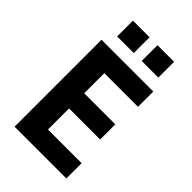

<svg xmlns="http://www.w3.org/2000/svg" viewBox="-267 -1005 1101 1101"><g transform="rotate(45 283.5 -455.0)"><path d="M78 0V-705H498V-581H225V-418H477V-295H225V-124H498V0ZM327 -782V-910H462V-782ZM128 -782V-910H263V-782Z"/></g></svg>

Font: Nunito Sans 7pt Condensed ExtraBold
Style: Regular
Weight: 800
Width: 3
Designer: Vernon Adams
Foundry: Vernon Adams
Version: Version 3.101;gftools[0.9.27]